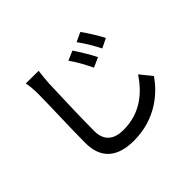

<svg xmlns="http://www.w3.org/2000/svg" viewBox="-171 -1026 1342 1342"><g transform="rotate(-45 500.0 -355.0)"><path d="M608 -696 538 -666C572 -618 603 -562 630 -505L702 -537C680 -584 634 -657 608 -696ZM739 -749 670 -717C705 -670 737 -616 766 -559L836 -593C813 -639 766 -712 739 -749ZM215 -764C222 -731 225 -691 225 -650C225 -554 215 -314 215 -175C215 -11 316 54 467 54C687 54 820 -73 885 -167L815 -254C744 -149 641 -51 468 -51C384 -51 318 -86 318 -191C318 -327 326 -541 330 -650C332 -686 336 -727 341 -763L215 -764Z"/></g></svg>

Font: Noto Sans T Chinese Medium
Style: Regular
Weight: 500
Designer: Ryoko NISHIZUKA (kana & ideographs); Paul D. Hunt (Latin, Greek & Cyrillic); Wenlong ZHANG (bopomofo); Sandoll Communica
Foundry: Adobe Systems Incorporated
Version: Version 1.000;PS 1;hotconv 1.0.78;makeotf.lib2.5.61930